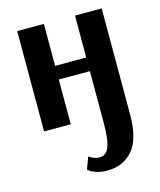

<svg xmlns="http://www.w3.org/2000/svg" viewBox="-114 -582 769 924"><g transform="rotate(-15 270.5 -119.5)"><path d="M305 261Q276 261 253 253.5Q230 246 221 238L212 231L234 171Q259 190 287 190Q319 190 333.5 154.5Q348 119 348 29V-223H193V0H60V-500H193V-291H348V-500H481V29Q481 150 433.5 205.5Q386 261 305 261Z"/></g></svg>

Font: Arsenal
Style: Bold
Weight: 700
Designer: Andrij Shevchenko
Foundry: Stairsfor
Version: Version 2.001;PS 002.001;hotconv 1.0.88;makeotf.lib2.5.64775